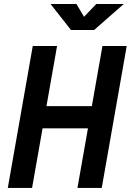

<svg xmlns="http://www.w3.org/2000/svg" viewBox="-20 -918 639 938"><path d="M358.4 0H477.1L599.1 -693.4H480.5L428.7 -399.4H207L258.8 -693.4H140.1L18.1 0H136.7L188 -291H409.7ZM326.7 -771.5H439.9L584.5 -898.4H450.2L390.6 -835.9L353.5 -898.4H227.1Z"/></svg>

Font: Cascadia Code SemiBold
Style: Italic
Weight: 600
Italic angle: -10°
Monospace: yes
Designer: Aaron Bell
Foundry: Saja Typeworks
Version: Version 2404.023